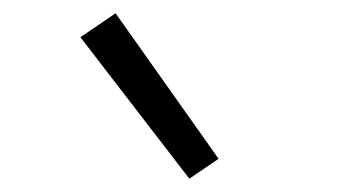

<svg xmlns="http://www.w3.org/2000/svg" viewBox="-20 -836 540 289"><path d="M265 -567 101 -780 154 -816 309 -597Z"/></svg>

Font: Iosevka Term Light
Style: Regular
Weight: 300
Monospace: yes
Designer: Belleve Invis
Foundry: Belleve Invis
Version: Version 9.0.1; ttfautohint (v1.8.3)